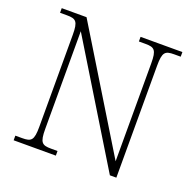

<svg xmlns="http://www.w3.org/2000/svg" viewBox="-125 -844 989 975"><g transform="rotate(20 369.0 -357.0)"><path d="M47 0H275V-25H240C191 -25 178 -35 178 -109V-637L567 0H602V-605C602 -679 615 -689 664 -689H699V-714H473V-689H508C557 -689 570 -679 570 -606V-77L181 -714H47V-689H84C133 -689 146 -679 146 -606V-109C146 -35 133 -25 84 -25H47Z"/></g></svg>

Font: Noto Serif Myanmar ExtraLight
Style: Regular
Weight: 200
Designer: Ben Mitchell and the Monotype Design Team
Foundry: Monotype Imaging Inc.
Version: Version 2.106